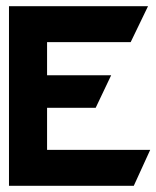

<svg xmlns="http://www.w3.org/2000/svg" viewBox="-20 -600 505 620"><path d="M9 0H412L465 -116H132V-252H289L339 -357H132V-464H402L458 -580H9Z"/></svg>

Font: Charger Pro
Style: UltraNar
Weight: 900
Designer: Jasper
Foundry: Cannot Into Space Fonts
Version: Version 1.09